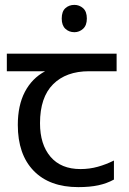

<svg xmlns="http://www.w3.org/2000/svg" viewBox="-20 -757 530 787"><path d="M285 -737Q305 -737 320.5 -723.5Q336 -710 336 -681Q336 -653 320.5 -639Q305 -625 285 -625Q263 -625 248 -639Q233 -653 233 -681Q233 -710 248 -723.5Q263 -737 285 -737ZM301 10Q183 10 118 -57Q53 -124 53 -245Q53 -325 82 -380.5Q111 -436 165 -465H8V-537H458V-465H345Q251 -465 197.5 -411.5Q144 -358 144 -252Q144 -165 187 -114.5Q230 -64 310 -64Q347 -64 381 -73.5Q415 -83 447 -99V-21Q418 -5 383 2.5Q348 10 301 10Z"/></svg>

Font: hindi15
Style: Regular
Weight: 400
Designer: Jelle Bosma - Monotype Design Team
Foundry: Monotype Imaging Inc.
Version: Version 2.006